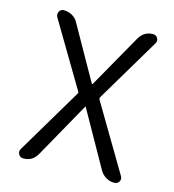

<svg xmlns="http://www.w3.org/2000/svg" viewBox="-109 -821 827 912"><g transform="rotate(15 305.0 -365.0)"><path d="M88 0Q73 0 65.5 -13Q58 -26 65 -39L257 -362Q263 -370 257 -377L71 -690Q64 -704 71 -717Q78 -730 93 -730Q115 -730 134 -719.5Q153 -709 163 -690L312 -426H313H315L465 -691Q488 -730 532 -730Q547 -730 554.5 -717Q562 -704 554 -691L367 -377Q362 -370 367 -362L558 -40Q567 -26 559 -13Q551 0 535 0Q514 0 495 -11Q476 -22 465 -41L312 -313Q312 -314 311 -314Q309 -314 309 -313L156 -40Q134 0 88 0Z"/></g></svg>

Font: Rounded Mplus 1c
Style: Regular
Weight: 400
Version: Version 1.059.20150529